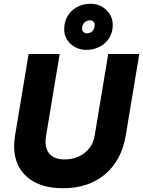

<svg xmlns="http://www.w3.org/2000/svg" viewBox="-20 -987 760 1020"><path d="M55 -211Q55 -235 60 -267L132 -700H297L225 -267Q222 -251 222 -235Q222 -189 248 -164.5Q274 -140 322 -140Q386 -140 430 -175Q474 -210 483 -267L555 -700H720L648 -267Q626 -135 538 -61Q450 13 315 13Q192 13 123.5 -47Q55 -107 55 -211ZM321 -832Q321 -872 340 -903Q359 -934 391 -950.5Q423 -967 460 -967Q510 -967 544.5 -934.5Q579 -902 579 -854Q579 -814 559.5 -784Q540 -754 508 -738Q476 -722 440 -722Q390 -722 355.5 -753.5Q321 -785 321 -832ZM442 -810Q460 -810 471.5 -822.5Q483 -835 483 -855Q483 -866 476 -872.5Q469 -879 458 -879Q440 -879 428 -866.5Q416 -854 416 -834Q416 -824 423.5 -817Q431 -810 442 -810Z"/></svg>

Font: Oak Sans ExtraBold
Style: Italic
Weight: 800
Italic angle: -9.49998°
Foundry: Erik Kennedy, Walven
Version: Version 1.000